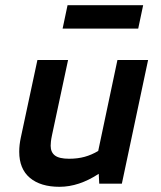

<svg xmlns="http://www.w3.org/2000/svg" viewBox="-20 -707 620 739"><path d="M209 12Q136 12 95 -22.5Q54 -57 54 -123Q54 -149 60 -177L124 -476H242L180 -186Q177 -172 176 -162Q175 -152 175 -146Q175 -121 191.5 -108.5Q208 -96 246 -96Q279 -96 306 -103.5Q333 -111 358 -126L432 -476H550L449 0H362L360 -38Q284 12 209 12ZM221 -597 240 -687H531L512 -597Z"/></svg>

Font: Sometype Mono
Style: Bold Italic
Weight: 700
Italic angle: -12°
Monospace: yes
Designer: Ryoichi Tsunekawa
Foundry: Dharma Type
Version: Version 1.000; ttfautohint (v1.8.3)